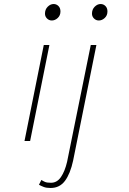

<svg xmlns="http://www.w3.org/2000/svg" viewBox="-20 -702 640 956"><path d="M102 0 198 -478H226L130 0ZM238 -600Q224 -600 214 -610Q204 -620 204 -634Q204 -655 217.5 -668.5Q231 -682 247 -682Q261 -682 271 -672Q281 -662 281 -645Q281 -625 267.5 -612.5Q254 -600 238 -600ZM232 234Q211 234 198 229Q185 224 174 218L186 194Q195 200 204.5 204Q214 208 234 208Q264 208 283.5 179.5Q303 151 314 104L432 -478H460L344 98Q330 163 303.5 198.5Q277 234 232 234ZM472 -600Q458 -600 448 -610Q438 -620 438 -634Q438 -655 451.5 -668.5Q465 -682 481 -682Q495 -682 505 -672Q515 -662 515 -645Q515 -625 501.5 -612.5Q488 -600 472 -600Z"/></svg>

Font: Source Code Pro ExtraLight
Style: Italic
Weight: 200
Italic angle: -11°
Monospace: yes
Designer: Paul D. Hunt, Teo Tuominen
Foundry: Adobe Systems Incorporated
Version: Version 1.050;PS 1.000;hotconv 16.6.51;makeotf.lib2.5.65220